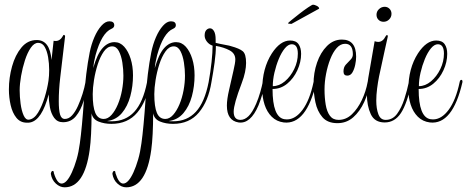

<svg xmlns="http://www.w3.org/2000/svg" viewBox="-20 -523 1995 820"><path d="M95 1Q67 1 50 -20Q33 -41 25.5 -74Q18 -107 18 -141Q18 -191 31.5 -239.5Q45 -288 71.5 -320Q98 -352 137 -352Q193 -352 200 -267L209 -349Q212 -348 218 -348Q237 -348 249 -370Q250 -374 253 -374Q257 -374 258 -368L237 -190Q231 -139 231 -91Q231 -53 236.5 -34Q242 -15 257 -15Q274 -15 288 -30.5Q302 -46 313 -70.5Q324 -95 332.5 -122Q341 -149 345 -172Q347 -183 352 -183Q358 -183 357 -172Q349 -131 337 -91.5Q325 -52 304 -26.5Q283 -1 249 -1Q225 -1 211.5 -19.5Q198 -38 193 -65.5Q188 -93 188 -120Q159 -10 109 0Q105 1 102 1Q99 1 95 1ZM104 -12Q126 -15 142.5 -42Q159 -69 170.5 -106.5Q182 -144 187 -178Q190 -199 190 -224Q190 -252 185.5 -278.5Q181 -305 171 -322.5Q161 -340 143 -340Q126 -340 111.5 -319Q97 -298 86.5 -265.5Q76 -233 70 -198.5Q64 -164 64 -137Q64 -110 68 -80Q72 -50 81 -30Q90 -10 104 -12Z M256 277Q236 277 218.5 261Q201 245 197 219Q199 207 205 207Q210 207 210 216Q224 261 243 261Q265 261 287 213Q298 189 307 158Q316 127 321 89Q330 26 339 -103Q346 -213 363 -299Q370 -334 383 -364Q396 -394 413 -413Q430 -432 447 -432Q468 -432 468 -415Q468 -405 456 -400Q414 -382 388 -287Q384 -271 381.5 -257.5Q379 -244 378 -232Q395 -292 418 -317.5Q441 -343 469 -343Q493 -343 510.5 -323.5Q528 -304 538 -272Q548 -240 548 -201Q548 -155 536.5 -112Q525 -69 500.5 -40Q476 -11 437 -6Q442 -5 447 -5Q452 -5 457 -5Q516 -5 553.5 -45.5Q591 -86 608 -172Q609 -178 615 -178Q620 -178 620 -172Q607 -91 566.5 -42.5Q526 6 456 6Q425 6 400.5 -4Q376 -14 371 -39Q371 9 369 48.5Q367 88 363 117Q341 277 256 277ZM423 -15Q441 -15 456.5 -32.5Q472 -50 483.5 -77.5Q495 -105 501 -137.5Q507 -170 507 -200Q507 -227 502.5 -256Q498 -285 487.5 -305Q477 -325 459 -325Q439 -325 423.5 -303Q408 -281 397.5 -248.5Q387 -216 381.5 -181.5Q376 -147 376 -121Q376 -67 387 -41Q398 -15 423 -15Z M519 277Q499 277 481.5 261Q464 245 460 219Q462 207 468 207Q473 207 473 216Q487 261 506 261Q528 261 550 213Q561 189 570 158Q579 127 584 89Q593 26 602 -103Q609 -213 626 -299Q633 -334 646 -364Q659 -394 676 -413Q693 -432 710 -432Q731 -432 731 -415Q731 -405 719 -400Q677 -382 651 -287Q647 -271 644.5 -257.5Q642 -244 641 -232Q658 -292 681 -317.5Q704 -343 732 -343Q756 -343 773.5 -323.5Q791 -304 801 -272Q811 -240 811 -201Q811 -155 799.5 -112Q788 -69 763.5 -40Q739 -11 700 -6Q705 -5 710 -5Q715 -5 720 -5Q779 -5 816.5 -45.5Q854 -86 871 -172Q872 -178 878 -178Q883 -178 883 -172Q870 -91 829.5 -42.5Q789 6 719 6Q688 6 663.5 -4Q639 -14 634 -39Q634 9 632 48.5Q630 88 626 117Q604 277 519 277ZM686 -15Q704 -15 719.5 -32.5Q735 -50 746.5 -77.5Q758 -105 764 -137.5Q770 -170 770 -200Q770 -227 765.5 -256Q761 -285 750.5 -305Q740 -325 722 -325Q702 -325 686.5 -303Q671 -281 660.5 -248.5Q650 -216 644.5 -181.5Q639 -147 639 -121Q639 -67 650 -41Q661 -15 686 -15Z M999 0Q949 -8 949 -72Q949 -99 958.5 -139.5Q968 -180 977 -221Q981 -238 983 -250Q985 -262 985 -269Q985 -295 960.5 -308Q936 -321 902 -327Q902 -296 896.5 -256Q891 -216 883 -172Q882 -166 876 -166Q871 -166 871 -172Q879 -216 883.5 -258Q888 -300 888 -328Q873 -333 863.5 -345.5Q854 -358 854 -371Q854 -387 861 -394.5Q868 -402 877 -402Q887 -402 894 -390Q901 -378 901 -354V-340Q905 -339 918.5 -336Q932 -333 946.5 -330.5Q961 -328 966 -326Q1003 -316 1017 -304Q1031 -292 1031 -254Q1031 -237 1026.5 -215Q1022 -193 1012 -167Q978 -78 978 -46Q978 -11 1007 -11Q1025 -11 1041.5 -27Q1058 -43 1074 -80Q1084 -103 1091.5 -129.5Q1099 -156 1102 -172Q1103 -179 1109 -179Q1115 -179 1114 -172Q1107 -142 1099.5 -117.5Q1092 -93 1084 -73Q1050 7 999 0Z M1192 0Q1161 -4 1140.5 -24.5Q1120 -45 1110 -76Q1100 -107 1100 -141Q1100 -231 1141 -295Q1177 -350 1219 -350Q1244 -350 1255 -334.5Q1266 -319 1266 -293Q1266 -258 1250 -223Q1234 -188 1206.5 -165.5Q1179 -143 1144 -143Q1144 -23 1194 -14Q1198 -13 1205 -13Q1242 -13 1272.5 -54.5Q1303 -96 1319 -172Q1321 -182 1326 -182Q1332 -182 1331 -172Q1289 11 1192 0ZM1145 -155Q1172 -155 1196.5 -175.5Q1221 -196 1236.5 -228Q1252 -260 1252 -294Q1252 -334 1226 -334Q1211 -334 1196.5 -316.5Q1182 -299 1170.5 -271Q1159 -243 1152 -212.5Q1145 -182 1145 -155ZM1225 -421Q1210 -421 1210 -424Q1210 -425 1224.5 -437Q1239 -449 1259 -464.5Q1279 -480 1296 -491.5Q1313 -503 1317 -503Q1323 -503 1333 -498Q1343 -493 1343 -486Z M1421 3Q1379 3 1357 -22.5Q1335 -48 1327 -86.5Q1319 -125 1319 -163Q1319 -212 1334 -255.5Q1349 -299 1376.5 -326.5Q1404 -354 1440 -354Q1501 -354 1501 -281Q1501 -265 1497 -246Q1493 -227 1485 -213.5Q1477 -200 1463 -200Q1447 -200 1447 -218Q1447 -236 1457 -247Q1467 -258 1477 -268Q1487 -278 1487 -291Q1487 -336 1454 -336Q1434 -336 1418 -318Q1402 -300 1390.5 -270.5Q1379 -241 1372.5 -207Q1366 -173 1366 -141Q1366 -106 1371 -76Q1376 -46 1389 -28.5Q1402 -11 1426 -11Q1458 -11 1483 -35Q1508 -59 1525.5 -96Q1543 -133 1550 -172Q1552 -181 1557 -181Q1564 -181 1562 -172Q1554 -128 1535.5 -87.5Q1517 -47 1488.5 -22Q1460 3 1421 3Z M1623 0Q1580 0 1563.5 -35.5Q1547 -71 1547 -120Q1547 -155 1553 -191Q1565 -263 1580 -347Q1589 -344 1595 -344Q1615 -344 1627 -368Q1629 -373 1633 -373Q1637 -373 1636 -366Q1632 -350 1623 -307.5Q1614 -265 1599 -197Q1594 -172 1590.5 -144.5Q1587 -117 1587 -93Q1587 -59 1596 -35Q1605 -11 1627 -11Q1657 -11 1676 -37Q1695 -63 1707 -100.5Q1719 -138 1726 -172Q1727 -179 1733 -179Q1738 -179 1738 -172Q1719 -81 1692.5 -40.5Q1666 0 1623 0ZM1618 -430Q1605 -430 1596.5 -438.5Q1588 -447 1588 -460Q1588 -474 1598.5 -484Q1609 -494 1623 -494Q1635 -494 1643.5 -485.5Q1652 -477 1652 -464Q1652 -450 1642 -440Q1632 -430 1618 -430Z M1816 0Q1785 -4 1764.5 -24.5Q1744 -45 1734 -76Q1724 -107 1724 -141Q1724 -231 1765 -295Q1801 -350 1843 -350Q1868 -350 1879 -334.5Q1890 -319 1890 -293Q1890 -258 1874 -223Q1858 -188 1830.5 -165.5Q1803 -143 1768 -143Q1768 -23 1818 -14Q1822 -13 1829 -13Q1866 -13 1896.5 -54.5Q1927 -96 1943 -172Q1945 -182 1950 -182Q1956 -182 1955 -172Q1913 11 1816 0ZM1769 -155Q1796 -155 1820.5 -175.5Q1845 -196 1860.5 -228Q1876 -260 1876 -294Q1876 -334 1850 -334Q1835 -334 1820.5 -316.5Q1806 -299 1794.5 -271Q1783 -243 1776 -212.5Q1769 -182 1769 -155Z"/></svg>

Font: Updock
Style: Regular
Weight: 400
Designer: Robert E. Leuschke
Foundry: Robert E. Leuschke
Version: Version 1.010; ttfautohint (v1.8.4.7-5d5b)